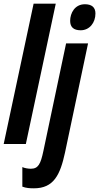

<svg xmlns="http://www.w3.org/2000/svg" viewBox="-27 -780 537 1040"><path d="M-7 0H113L275 -760H155ZM410 -616C458 -616 490 -657 490 -707C490 -741 469 -757 433 -757C378 -757 353 -709 353 -667C353 -633 372 -616 410 -616ZM157 240C264 240 299 167 325 47L450 -545H331L208 38C193 109 180 134 140 134C127 134 106 131 94 125V231C115 239 135 240 157 240Z"/></svg>

Font: Noto Sans ExtraCondensed
Style: Bold Italic
Weight: 700
Width: 2
Italic angle: -12°
Designer: Monotype Design Team
Foundry: Monotype Imaging Inc.
Version: Version 2.013